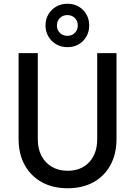

<svg xmlns="http://www.w3.org/2000/svg" viewBox="-20 -1006 728 1034"><path d="M343.8 7.8Q264.2 7.8 204.8 -25.1Q145.5 -58.1 112.8 -117.7Q80.1 -177.2 80.1 -257.8V-719.7H183.6V-254.9Q183.6 -204.1 203.6 -166.3Q223.6 -128.4 259.8 -107.4Q295.9 -86.4 343.8 -86.4Q417.5 -86.4 460.4 -132.8Q503.4 -179.2 503.4 -254.9V-719.7H607.4V-257.8Q607.4 -177.2 575.2 -117.7Q543 -58.1 483.9 -25.1Q424.8 7.8 343.8 7.8ZM343.3 -752Q309.6 -752 283 -767.3Q256.3 -782.7 240.7 -809.3Q225.1 -835.9 225.1 -868.7Q225.1 -902.3 240.5 -928.7Q255.9 -955.1 282.7 -970.5Q309.6 -985.8 343.3 -985.8Q377.4 -985.8 403.8 -970.5Q430.2 -955.1 445.3 -928.7Q460.4 -902.3 460.4 -868.7Q460.4 -835.9 445.3 -809.3Q430.2 -782.7 403.8 -767.3Q377.4 -752 343.3 -752ZM342.8 -813Q367.2 -813 383.1 -828.9Q398.9 -844.7 398.9 -868.7Q398.9 -893.1 383.1 -908.9Q367.2 -924.8 342.8 -924.8Q318.4 -924.8 302.5 -908.9Q286.6 -893.1 286.6 -868.7Q286.6 -844.7 302.5 -828.9Q318.4 -813 342.8 -813Z"/></svg>

Font: Reddit Sans Medium
Style: Regular
Weight: 500
Designer: Stephen Hutchings
Foundry: Reddit
Version: Version 1.014